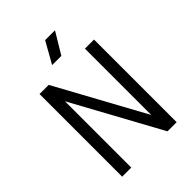

<svg xmlns="http://www.w3.org/2000/svg" viewBox="-252 -1015 1136 1136"><g transform="rotate(-45 316.0 -447.0)"><path d="M467.8 -691.4H543.9V0H467.3L164.1 -554.7V0H87.9V-691.4H164.6L467.8 -136.7ZM419.4 -893.6 338.9 -759.8H261.7L336.9 -893.6Z"/></g></svg>

Font: Gidole
Style: Regular
Weight: 400
Version: Version 2.100; ttfautohint (v1.8.4.7-5d5b)